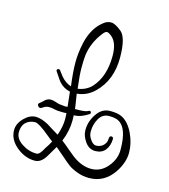

<svg xmlns="http://www.w3.org/2000/svg" viewBox="-119 -851 881 1003"><g transform="rotate(15 321.5 -349.5)"><path d="M267 -274 295 -271Q348 -271 360 -278.5Q372 -286 376 -277.5Q380 -269 372 -265Q332 -238 294 -238L267 -240L240 -238Q203 -238 189 -242Q175 -246 158.5 -246Q142 -246 127 -235Q112 -224 103.5 -235Q95 -246 103 -252Q111 -258 118.5 -265Q126 -272 130 -276Q144 -286 157.5 -286Q171 -286 187.5 -280Q204 -274 211 -274L240 -271ZM241 -380Q231 -458 231 -507Q231 -556 243 -613Q262 -699 318 -742Q336 -757 358 -757Q380 -757 415 -728Q450 -699 450 -590Q450 -469 374 -395Q334 -356 280 -351Q282 -336 286 -313Q290 -290 291 -280Q295 -238 295 -211Q295 -153 271 -95Q287 -83 314.5 -59.5Q342 -36 349 -31Q401 9 453.5 9Q506 9 542 -34.5Q578 -78 577 -128Q577 -245 526 -272Q509 -282 474 -282Q439 -282 420.5 -250Q402 -218 402 -181Q402 -179 402 -177Q402 -156 417 -135.5Q432 -115 447 -115Q473 -116 487 -131Q501 -146 501.5 -162Q502 -178 507.5 -181Q513 -184 518.5 -181Q524 -178 524 -171Q523 -134 504.5 -110.5Q486 -87 451.5 -86.5Q417 -86 395 -117Q373 -148 373 -178Q373 -180 373 -181Q373 -226 401 -267.5Q429 -309 473 -309Q517 -309 540 -296Q576 -276 600 -225.5Q624 -175 624 -123.5Q624 -72 590 -19Q540 58 455 58Q421 58 389.5 46Q358 34 341 21Q324 8 294.5 -18Q265 -44 251 -55Q245 -44 232.5 -23.5Q220 -3 215 6Q191 44 158 44Q105 44 59 6Q13 -32 13 -83Q13 -118 43 -148.5Q73 -179 106 -179Q135 -179 174 -158Q185 -151 210 -135.5Q235 -120 239 -118Q256 -166 256 -206Q256 -246 243 -352Q207 -360 184 -386Q176 -395 164.5 -413Q153 -431 149 -436Q145 -441 147.5 -445.5Q150 -450 155.5 -450.5Q161 -451 165 -447H164Q178 -428 186 -418Q210 -390 241 -380ZM410 -590Q410 -660 376 -689Q359 -703 349.5 -703Q340 -703 326 -684Q281 -625 272 -558Q269 -532 269 -489.5Q269 -447 278 -377Q324 -384 352 -414Q410 -478 410 -590ZM158 6Q175 6 195 -34Q210 -55 221 -77H220Q212 -82 188 -102Q129 -151 109 -151Q78 -150 59 -131.5Q40 -113 40 -78.5Q40 -44 77.5 -19Q115 6 158 6Z"/></g></svg>

Font: Ruge Boogie
Style: Regular
Weight: 400
Version: Version 1.003